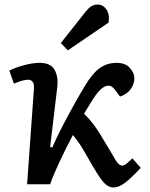

<svg xmlns="http://www.w3.org/2000/svg" viewBox="-20 -809 659 843"><path d="M200 -163 210 -162Q229 -207 256 -258.5Q283 -310 309 -356.5Q335 -403 353 -432Q384 -485 416.5 -509Q449 -533 492 -533Q531 -533 550.5 -510.5Q570 -488 570 -466Q570 -441 554.5 -418.5Q539 -396 507 -385L486 -413Q472 -433 457 -433Q447 -433 435.5 -426.5Q424 -420 410 -404Q400 -392 384 -367Q368 -342 349 -310Q363 -296 375.5 -281.5Q388 -267 402.5 -246Q417 -225 437 -191Q470 -137 485.5 -109.5Q501 -82 517 -82Q525 -82 537 -91.5Q549 -101 561 -114L598 -72Q560 -31 531.5 -8.5Q503 14 478 14Q461 14 446 2Q431 -10 410.5 -41.5Q390 -73 357 -132Q343 -157 328.5 -178.5Q314 -200 300 -216Q270 -160 242 -100Q214 -40 200 0H99L129 -420Q132 -459 102 -459Q83 -459 41 -442L21 -499Q44 -511 83 -522Q122 -533 154 -533Q202 -533 219 -503.5Q236 -474 232 -431ZM357 -759Q369 -774 381 -781.5Q393 -789 408 -789Q432 -789 447 -768Q462 -747 457 -710L278 -588L247 -620Z"/></svg>

Font: Literata 7pt Medium
Style: Italic
Weight: 500
Italic angle: -2°
Designer: Latin by Veronika Burian and Jose Scaglione. Greek by Irene Vlachou. Cyrillic by Vera Evstafieva
Foundry: TypeTogether
Version: Version 3.002